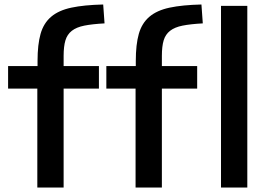

<svg xmlns="http://www.w3.org/2000/svg" viewBox="-20 -834 1198 854"><path d="M583 -440H453V-540H584V-563Q584 -636 597.5 -683.5Q611 -731 644.5 -759.5Q678 -788 734.5 -800Q791 -812 876 -814L882 -730Q827 -727 792 -720Q757 -713 736.5 -697Q716 -681 708 -654.5Q700 -628 700 -585V-540H857V-440H700V0H583ZM963 -808H1080V0H963ZM146 -440H16V-540H147V-563Q147 -636 160.5 -683.5Q174 -731 207.5 -759.5Q241 -788 297.5 -800Q354 -812 439 -814L445 -730Q390 -727 355 -720Q320 -713 299.5 -697Q279 -681 271 -654.5Q263 -628 263 -585V-540H420V-440H263V0H146Z"/></svg>

Font: Encode Sans Wide
Style: Medium
Weight: 500
Designer: Pablo Impallari, Andres Torresi
Foundry: Pablo Impallari, Andres Torresi
Version: Version 1.000; ttfautohint (v1.00) -l 8 -r 50 -G 200 -x 14 -